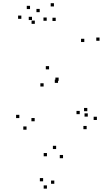

<svg xmlns="http://www.w3.org/2000/svg" viewBox="-20 -776 660 1181"><path d="M576 -38V-58H556V-38ZM517 -92V-112H497V-92ZM470.5 -73.8V-93.8H450.5V-73.8ZM520 -58.7V-78.7H500V-58.7ZM337 -266.2V-286.2H317V-266.2ZM340.7 -278.8V-298.8H320.7V-278.8ZM592.2 -525.2V-545.2H572.2V-525.2ZM311.8 -736.3V-756.3H291.8V-736.3ZM164.7 -720.2V-740.2H144.7V-720.2ZM111.3 -660.2V-680.2H91.3V-660.2ZM194.2 -629.3V-649.3H174.2V-629.3ZM322.7 -647V-667H302.7V-647ZM498.5 -517.5V-537.5H478.5V-517.5ZM281.8 -349.3V-369.3H261.8V-349.3ZM248.3 -243.8V-263.8H228.3V-243.8ZM513 18.7V-1.3H493V18.7ZM193.3 -30V-50H173.3V-30ZM267.3 -648.3V-668.3H247.3V-648.3ZM224.2 -701.2V-721.2H204.2V-701.2ZM176.8 -652.7V-672.7H156.8V-652.7ZM99 -49.7V-69.7H79V-49.7ZM143.3 21.8V1.8H123.3V21.8ZM314 354.5V334.5H294V354.5ZM367.7 197.2V177.2H347.7V197.2ZM325.3 140.8V120.8H305.3V140.8ZM268.8 185.3V165.3H248.8V185.3ZM245.2 339.3V319.3H225.2V339.3ZM268.7 384.3V364.3H248.7V384.3Z"/></svg>

Font: Monaspace Radon Dots Var
Style: Regular
Weight: 400
Designer: Riley Cran and the Lettermatic Team
Version: Version 1.100 (Monaspace Radon Dots)